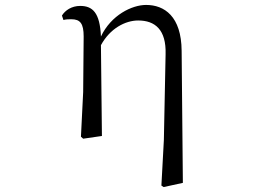

<svg xmlns="http://www.w3.org/2000/svg" viewBox="-20 -551 1040 778"><path d="M634 201 643 207 721 190 716 -345C715 -485 646 -531 572 -531C515 -531 430 -490 389 -403C385 -500 355 -527 305 -527C270 -527 244 -509 231 -488L237 -470C249 -473 258 -473 269 -473C305 -473 319 -456 319 -403L317 -178L308 3L317 11L393 0L389 -368C426 -436 488 -468 540 -468C608 -468 654 -431 651 -331L644 16Z"/></svg>

Font: Harano Aji Mincho K1
Style: Regular
Weight: 400
Foundry: Masamichi Hosoda
Version: HaranoAjiMinchoK1-Regular version 20230610;ttx 4.39.4